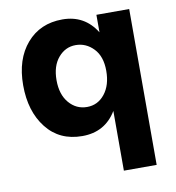

<svg xmlns="http://www.w3.org/2000/svg" viewBox="-79 -584 770 842"><g transform="rotate(-10 305.5 -163.0)"><path d="M551 187H405V-79Q354 6 252.5 6Q151 6 93 -68Q35 -142 35 -258Q35 -374 95 -443.5Q155 -513 254 -513Q353 -513 405 -429V-507H551ZM292 -392Q246 -392 214.5 -355Q183 -318 183 -254.5Q183 -191 215 -153.5Q247 -116 295 -116Q343 -116 374 -155Q405 -194 405 -258Q405 -322 371.5 -357Q338 -392 292 -392Z"/></g></svg>

Font: Hind Kochi
Style: Bold
Weight: 700
Designer: Dhruvi Tolia
Foundry: Indian Type Foundry
Version: Version 0.702;PS 1.0;hotconv 1.0.81;makeotf.lib2.5.63406